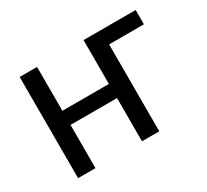

<svg xmlns="http://www.w3.org/2000/svg" viewBox="-112 -698 936 868"><g transform="rotate(-30 356.5 -264.0)"><path d="M161.6 -299.3V-528.3H70.8V0H161.6V-225.6H404.3V0H494.6V-453.6H676.3V-528.3H404.3V-299.3Z"/></g></svg>

Font: FAU Chimera
Style: Regular
Weight: 400
Version: Version 1.002;hotconv 1.0.117;makeotfexe 2.5.65602